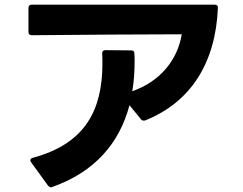

<svg xmlns="http://www.w3.org/2000/svg" viewBox="-20 -759 1040 823"><path d="M900 -739H116C107 -739 102 -734 102 -725V-622C102 -613 107 -608 116 -608C348 -610 586 -612 759 -612C741 -502 667 -410 547 -368C554 -409 557 -451 557 -496C557 -507 557 -518 556 -530C556 -539 551 -543 542 -543L432 -544C423 -544 418 -539 418 -531C419 -515 419 -501 419 -487C419 -289 347 -144 122 -83C114 -81 110 -77 110 -72C110 -69 111 -67 113 -64L186 37C190 41 194 44 199 44C201 44 203 43 205 42C386 -22 492 -145 535 -308L584 -248C587 -244 591 -242 596 -242C598 -242 600 -242 603 -243C797 -321 904 -488 914 -725C915 -734 910 -739 900 -739Z"/></svg>

Font: LINE Seed JP_OTF Bold
Style: Regular
Weight: 700
Designer: LINE & Fontrix & Fontworks
Version: Version 1.009